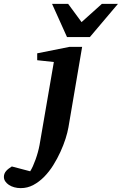

<svg xmlns="http://www.w3.org/2000/svg" viewBox="-149 -742 629 991"><path d="M204.1 -84Q199.7 -58.6 189.2 -25.6Q178.7 7.3 162.8 42Q147 76.7 126 110.4Q105 144 79.1 170.4Q53.2 196.8 22.9 212.9Q-7.3 229 -42 229Q-59.6 229 -75.4 224.6Q-91.3 220.2 -103 212.4Q-114.7 204.6 -121.8 194.1Q-128.9 183.6 -128.9 170.9Q-128.9 161.6 -125.7 154.1Q-122.6 146.5 -116.9 140.1Q-111.3 133.8 -104 128.2Q-96.7 122.6 -87.9 117.2L6.8 142.1Q13.7 131.3 20.8 115.7Q27.8 100.1 34.4 81.8Q41 63.5 46.4 43.9Q51.8 24.4 55.2 5.9L128.9 -421.9L43 -431.2V-466.8L209 -500H274.9ZM314.9 -550.8H196.8L119.6 -722.2H202.6L272 -627.9L377 -722.2H460Z"/></svg>

Font: Charis SIL Am
Style: Bold Italic
Weight: 700
Italic angle: -11°
Foundry: SIL International
Version: Version 5.000